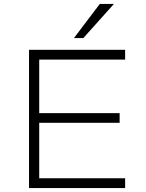

<svg xmlns="http://www.w3.org/2000/svg" viewBox="-20 -959 745 979"><path d="M128 0V-705H618V-655H180V-382H590V-333H180V-50H618V0ZM357 -765 489 -939H561L405 -765Z"/></svg>

Font: Nunito Sans 7pt SemiExpanded ExtraLight
Style: Regular
Weight: 250
Width: 6
Designer: Vernon Adams
Foundry: Vernon Adams
Version: Version 3.101;gftools[0.9.27]